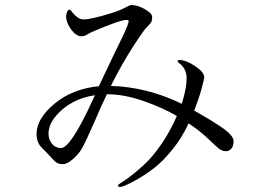

<svg xmlns="http://www.w3.org/2000/svg" viewBox="-20 -730 1040 767"><path d="M126 -194.3Q126 -255.9 197.3 -315.4Q268.6 -375 375 -385.7Q418 -477.5 437.5 -517.6Q457 -556.6 469.7 -583.5Q482.4 -610.4 488.3 -625.5Q494.1 -640.6 494.1 -645.5Q494.1 -650.4 485.4 -650.4Q459 -650.4 345.7 -601.6Q340.8 -599.6 329.1 -592.8Q317.4 -585 305.7 -585Q284.2 -585 264.2 -612.3Q244.1 -639.6 244.1 -666Q244.1 -672.9 248 -682.1Q252 -691.4 256.8 -691.4Q260.7 -691.4 264.6 -686.5Q290 -652.3 313.5 -652.3Q336.9 -652.3 394.5 -668.5Q452.1 -684.6 475.6 -697.3Q499 -710 504.9 -710Q529.3 -710 558.6 -693.4Q587.9 -676.8 587.9 -662.1Q587.9 -647.5 583 -640.1Q578.1 -632.8 569.3 -624Q559.6 -615.2 554.7 -607.4Q481.4 -504.9 422.9 -386.7Q567.4 -382.8 706.1 -315.4Q725.6 -377 725.6 -417Q725.6 -457 693.4 -479.5Q689.5 -483.4 689.5 -487.3Q689.5 -490.2 696.3 -490.2Q723.6 -490.2 759.8 -465.8Q795.9 -441.4 795.9 -420.9Q795.9 -415 785.2 -375.5Q774.4 -335.9 755.9 -288.1Q838.9 -241.2 876 -213.9Q913.1 -186.5 913.1 -166Q913.1 -145.5 903.8 -135.7Q894.5 -126 882.8 -126Q870.1 -126 858.9 -133.3Q847.7 -140.6 813.5 -173.8Q779.3 -207 733.4 -237.3Q707 -179.7 668.9 -132.8Q630.9 -85.9 596.7 -59.6Q562.5 -33.2 530.3 -14.6Q475.6 16.6 459 16.6Q451.2 16.6 451.2 10.7Q451.2 7.8 466.8 -2Q481.4 -10.7 506.8 -30.3Q532.2 -49.8 562 -78.1Q591.8 -106.4 626 -156.2Q660.2 -206.1 686.5 -266.6Q629.9 -299.8 552.7 -326.7Q475.6 -353.5 407.2 -353.5Q390.6 -321.3 356.4 -241.2Q321.3 -161.1 307.1 -136.7Q293 -112.3 270 -93.3Q247.1 -74.2 231.4 -74.2Q214.8 -74.2 205.6 -80.6Q196.3 -86.9 187.5 -97.7Q177.7 -108.4 164.1 -123Q149.4 -136.7 143.6 -143.6Q126 -164.1 126 -194.3ZM173.8 -196.3Q173.8 -172.9 187.5 -155.8Q201.2 -138.7 223.6 -138.7Q262.7 -138.7 350.6 -331.1Q356.4 -343.8 359.4 -349.6Q280.3 -337.9 227.1 -291Q173.8 -244.1 173.8 -196.3Z"/></svg>

Font: GenEi Koburi Mincho v6
Style: Regular
Weight: 400
Designer: o_tamon (Modified)
Foundry: o_tamon / Adobe Systems Incorporated
Version: Version 6.1